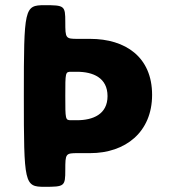

<svg xmlns="http://www.w3.org/2000/svg" viewBox="-20 -723 679 741"><path d="M152 -703C74 -703 72 -693 72 -353C72 -12 74 -2 152 -2C229 -2 232 -4 232 -67C232 -130 233 -132 280 -132H328C464 -132 567 -213 567 -357C567 -503 464 -573 328 -573H280C233 -573 232 -575 232 -638C232 -701 229 -703 152 -703ZM232 -353C232 -443 232 -446 254 -446H277C339 -446 395 -423 395 -352C395 -282 339 -259 277 -259H254C232 -259 232 -262 232 -353Z"/></svg>

Font: Hussar Print
Style: Bold
Weight: 700
Foundry: Cannot Into Space Fonts
Version: Version 2.00